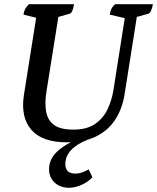

<svg xmlns="http://www.w3.org/2000/svg" viewBox="-20 -661 743 908"><path d="M296 12Q179 12 128 -47.5Q77 -107 93 -211L151 -577L91 -592Q95 -622 117 -641H330Q324 -600 309 -596L256 -581L200 -230Q191 -175 198 -134Q205 -93 235 -70.5Q265 -48 327 -48Q390 -48 428.5 -74Q467 -100 487.5 -142Q508 -184 516 -232L570 -575L499 -592Q502 -609 507 -619.5Q512 -630 524 -641H703Q700 -622 694 -610Q688 -598 681 -596L627 -581L569 -214Q559 -150 527 -98.5Q495 -47 438 -17.5Q381 12 296 12ZM307 227Q265 227 238.5 202.5Q212 178 212 139Q212 91 252 54Q292 17 379 -17L394 0Q289 42 289 115Q289 160 337 160Q365 160 399 140L417 177Q399 198 367.5 212.5Q336 227 307 227Z"/></svg>

Font: Petrona SemiBold
Style: Italic
Weight: 600
Italic angle: -9°
Designer: Ringo R. Seeber
Foundry: Ringo R. Seeber
Version: Version 2.001; ttfautohint (v1.8.3)